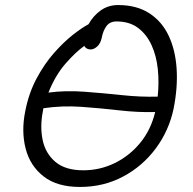

<svg xmlns="http://www.w3.org/2000/svg" viewBox="-20 -731 766 761"><path d="M297 10Q206 10 152.5 -32Q99 -74 81.5 -142.5Q64 -211 80 -290Q94 -362 125 -420Q156 -478 194.5 -521.5Q233 -565 269.5 -593.5Q306 -622 331 -635Q349 -668 379 -689.5Q409 -711 448 -711Q521 -711 571 -679Q621 -647 648 -590.5Q675 -534 680 -459.5Q685 -385 668 -300Q650 -214 598 -143.5Q546 -73 468.5 -31.5Q391 10 297 10ZM339 -535Q322 -535 314 -549Q279 -524 239 -478Q199 -432 172 -364Q239 -373 313.5 -367.5Q388 -362 463 -354Q538 -346 605 -348Q611 -404 605.5 -457Q600 -510 580.5 -552.5Q561 -595 527 -620.5Q493 -646 442 -646Q415 -646 401.5 -627Q388 -608 383 -580Q378 -558 365 -546.5Q352 -535 339 -535ZM150 -290Q138 -230 149 -176.5Q160 -123 199.5 -89.5Q239 -56 310 -56Q376 -56 434.5 -84.5Q493 -113 535.5 -164.5Q578 -216 595 -287Q528 -285 454 -293.5Q380 -302 303.5 -307.5Q227 -313 152 -302Q151 -296 150 -290Z"/></svg>

Font: Shantell Sans Normal
Style: Italic
Weight: 300
Italic angle: -11.31°
Designer: Stephen Nixon, Anya Danilova, Shantell Martin
Foundry: Arrow Type
Version: Version 1.008;[a672d596b]